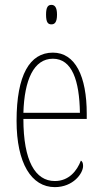

<svg xmlns="http://www.w3.org/2000/svg" viewBox="-20 -758 419 788"><path d="M191 -658C204 -658 214 -666 214 -698C214 -729 204 -738 191 -738C177 -738 169 -729 169 -698C169 -666 177 -658 191 -658ZM205 10C280 10 321 -46 321 -77C321 -90 317 -96 312 -99C296 -57 263 -15 205 -15C125 -15 76 -97 76 -270H336V-291C336 -445 289 -542 197 -542C102 -542 48 -450 48 -262C48 -88 109 10 205 10ZM308 -295H76C80 -431 119 -517 197 -517C276 -517 306 -427 308 -295Z"/></svg>

Font: Noto Serif Devanagari ExtraCondensed Thin
Style: Regular
Weight: 100
Width: 2
Designer: Universal Thirst, Indian Type Foundry and the Monotype Design Team
Foundry: Monotype Imaging Inc.
Version: Version 2.004